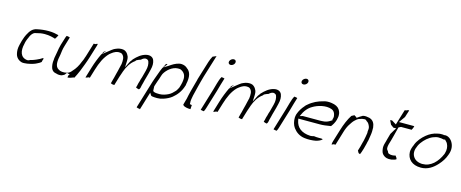

<svg xmlns="http://www.w3.org/2000/svg" viewBox="-43 -1339 5179 2155"><g transform="rotate(15 2546.0 -261.0)"><path d="M137 -300C125 -269 116 -238 108 -203C97 -158 99 -127 107 -95C116 -59 141 -32 181 -20C198 -15 223 -19 245 -21C291 -29 330 -40 354 -54L355 -55H356C375 -64 386 -71 398 -81L403 -104C409 -113 409 -121 405 -130C382 -114 358 -102 332 -91C312 -82 292 -75 267 -69C261 -66 249 -57 231 -60C154 -70 137 -144 158 -227C159 -237 163 -251 166 -262C171 -277 177 -292 184 -306C192 -327 202 -347 220 -363C232 -374 243 -376 253 -378C284 -387 318 -393 351 -393C408 -393 447 -381 475 -372C484 -384 494 -401 502 -418C501 -419 499 -421 495 -422C471 -428 437 -437 384 -437C340 -437 296 -432 254 -423C204 -414 178 -383 150 -329C147 -322 142 -311 137 -300Z M555 -322C546 -292 542 -262 537 -233C533 -210 528 -184 524 -161L523 -142C517 -103 521 -72 530 -44C540 -20 555 -4 586 1H588C607 8 627 10 651 6C662 2 672 -3 682 -9C689 -16 694 -24 701 -33L708 -36L738 -27L725 -11C725 -3 723 5 723 12C745 11 770 3 788 -6H798C812 -33 828 -65 841 -97C863 -154 887 -212 906 -275L949 -415C952 -424 953 -432 954 -441C946 -440 935 -435 929 -431H909L860 -270C858 -263 855 -257 852 -249L851 -244C846 -232 843 -219 834 -203C815 -152 790 -110 759 -78C748 -64 731 -44 703 -38C662 -28 626 -34 607 -47C555 -74 565 -144 580 -216C584 -247 587 -281 599 -319L632 -429C621 -433 608 -436 594 -437C590 -430 585 -420 583 -412Z M920 -49C919 -46 918 -43 919 -40C928 -41 942 -46 949 -51H966L997 -153C1022 -235 1054 -310 1108 -363C1133 -382 1157 -406 1200 -411H1211C1214 -411 1215 -411 1223 -410C1231 -410 1241 -407 1247 -401C1278 -374 1275 -334 1270 -287L1269 -286L1258 -240C1252 -216 1249 -197 1241 -171C1236 -151 1231 -130 1226 -110L1225 -109C1222 -98 1220 -89 1217 -78C1215 -70 1213 -62 1210 -51L1226 -46L1227 -45C1229 -44 1242 -42 1253 -43C1254 -45 1254 -49 1255 -52L1284 -148C1287 -157 1289 -165 1293 -174L1295 -180C1298 -191 1302 -200 1305 -209V-210C1325 -267 1358 -327 1409 -362L1418 -374C1433 -382 1448 -389 1468 -395C1478 -406 1496 -419 1515 -420C1515 -420 1524 -420 1529 -418C1538 -416 1547 -409 1552 -399C1563 -371 1565 -336 1553 -291C1545 -263 1540 -238 1531 -208L1522 -181C1519 -171 1517 -164 1516 -156L1515 -154C1510 -138 1505 -122 1503 -108V-107L1495 -79C1500 -77 1504 -75 1511 -72L1531 -67C1535 -70 1541 -76 1542 -82L1545 -90C1548 -106 1553 -131 1559 -149C1561 -160 1564 -174 1568 -186L1576 -214C1586 -247 1594 -280 1602 -314C1614 -360 1613 -395 1601 -426C1591 -452 1561 -475 1508 -462C1457 -449 1417 -416 1378 -374L1369 -360L1368 -359C1360 -349 1353 -340 1350 -332L1317 -266L1320 -331C1321 -360 1320 -386 1308 -403C1298 -423 1289 -434 1267 -447C1261 -449 1252 -452 1247 -453C1218 -457 1189 -451 1167 -441L1166 -440H1164C1151 -436 1135 -426 1121 -415L1022 -337C997 -285 973 -225 955 -165ZM1026 -340 1067 -392C1057 -385 1048 -378 1038 -369Z M1559 134C1569 140 1583 142 1590 142H1595L1600 147L1664 -64L1681 -37C1684 -33 1688 -30 1693 -30H1694L1695 -29C1712 -26 1733 -25 1754 -25C1779 -25 1802 -29 1825 -37C1861 -49 1894 -65 1920 -86C1964 -122 2004 -170 2025 -240L2028 -248C2028 -252 2028 -255 2029 -257V-260C2049 -351 2035 -408 1987 -439L1988 -440H1987C1971 -454 1950 -463 1924 -465C1886 -468 1841 -445 1810 -425C1802 -419 1794 -414 1785 -408L1726 -372C1720 -359 1715 -347 1709 -333C1700 -311 1691 -287 1683 -262C1674 -235 1665 -215 1657 -188ZM1726 -368C1735 -387 1743 -405 1752 -422H1770ZM1689 -145 1700 -179C1707 -203 1714 -218 1722 -242L1734 -280C1736 -288 1739 -295 1742 -301L1743 -303C1770 -352 1830 -405 1893 -407C1910 -408 1923 -407 1935 -400C1969 -382 1994 -350 1985 -288L1982 -267C1978 -247 1973 -228 1966 -207V-206C1960 -193 1949 -173 1940 -161L1939 -160C1919 -138 1895 -114 1867 -101C1838 -87 1804 -75 1768 -75C1747 -75 1722 -76 1708 -81C1694 -86 1693 -88 1691 -94Z M2139 -350C2137 -342 2134 -331 2133 -323L2132 -321C2121 -282 2110 -243 2100 -203C2092 -168 2081 -129 2076 -97L2075 -96L2057 -30C2064 -15 2088 -7 2121 -3L2148 -2L2151 -50C2142 -51 2136 -54 2127 -55V-70C2123 -97 2132 -127 2136 -154V-155C2144 -191 2153 -226 2163 -265C2175 -309 2184 -351 2198 -396L2277 -653C2264 -648 2251 -642 2235 -635C2224 -614 2212 -589 2205 -565Z M2428 -634C2422 -614 2434 -598 2454 -598C2474 -598 2494 -613 2500 -632C2506 -653 2495 -669 2475 -669C2455 -669 2434 -653 2428 -634ZM2360 -357C2352 -331 2347 -308 2338 -279L2261 -25C2272 -22 2285 -19 2299 -18C2305 -29 2311 -42 2315 -56L2383 -279C2391 -306 2396 -329 2405 -357L2428 -433C2418 -436 2406 -439 2392 -440C2386 -429 2378 -414 2374 -401Z M2404 -49C2403 -46 2402 -43 2403 -40C2412 -41 2426 -46 2433 -51H2450L2481 -153C2506 -235 2538 -310 2592 -363C2617 -382 2641 -406 2684 -411H2695C2698 -411 2699 -411 2707 -410C2715 -410 2725 -407 2731 -401C2762 -374 2759 -334 2754 -287L2753 -286L2742 -240C2736 -216 2733 -197 2725 -171C2720 -151 2715 -130 2710 -110L2709 -109C2706 -98 2704 -89 2701 -78C2699 -70 2697 -62 2694 -51L2710 -46L2711 -45C2713 -44 2726 -42 2737 -43C2738 -45 2738 -49 2739 -52L2768 -148C2771 -157 2773 -165 2777 -174L2779 -180C2782 -191 2786 -200 2789 -209V-210C2809 -267 2842 -327 2893 -362L2902 -374C2917 -382 2932 -389 2952 -395C2962 -406 2980 -419 2999 -420C2999 -420 3008 -420 3013 -418C3022 -416 3031 -409 3036 -399C3047 -371 3049 -336 3037 -291C3029 -263 3024 -238 3015 -208L3006 -181C3003 -171 3001 -164 3000 -156L2999 -154C2994 -138 2989 -122 2987 -108V-107L2979 -79C2984 -77 2988 -75 2995 -72L3015 -67C3019 -70 3025 -76 3026 -82L3029 -90C3032 -106 3037 -131 3043 -149C3045 -160 3048 -174 3052 -186L3060 -214C3070 -247 3078 -280 3086 -314C3098 -360 3097 -395 3085 -426C3075 -452 3045 -475 2992 -462C2941 -449 2901 -416 2862 -374L2853 -360L2852 -359C2844 -349 2837 -340 2834 -332L2801 -266L2804 -331C2805 -360 2804 -386 2792 -403C2782 -423 2773 -434 2751 -447C2745 -449 2736 -452 2731 -453C2702 -457 2673 -451 2651 -441L2650 -440H2648C2635 -436 2619 -426 2605 -415L2506 -337C2481 -285 2457 -225 2439 -165ZM2510 -340 2551 -392C2541 -385 2532 -378 2522 -369Z M3274 -634C3268 -614 3280 -598 3300 -598C3320 -598 3340 -613 3346 -632C3352 -653 3341 -669 3321 -669C3301 -669 3280 -653 3274 -634ZM3206 -357C3198 -331 3193 -308 3184 -279L3107 -25C3118 -22 3131 -19 3145 -18C3151 -29 3157 -42 3161 -56L3229 -279C3237 -306 3242 -329 3251 -357L3274 -433C3264 -436 3252 -439 3238 -440C3232 -429 3224 -414 3220 -401Z M3311 -255C3307 -241 3305 -229 3304 -215C3303 -171 3314 -129 3336 -99C3365 -60 3407 -28 3467 -20C3511 -14 3559 -16 3601 -24C3630 -32 3657 -43 3670 -60C3665 -62 3658 -64 3651 -64H3622C3602 -64 3584 -65 3566 -68C3552 -63 3539 -62 3526 -61H3524C3420 -66 3364 -115 3349 -191L3345 -213H3596C3636 -213 3673 -219 3710 -225L3712 -226H3721C3739 -249 3757 -279 3766 -311L3772 -340C3774 -350 3775 -358 3774 -368V-369C3774 -395 3765 -413 3754 -431C3737 -457 3705 -473 3661 -479C3632 -484 3595 -483 3572 -475H3571L3570 -474C3510 -461 3448 -431 3402 -390C3394 -384 3384 -375 3378 -367V-366C3349 -334 3327 -300 3311 -255ZM3353 -244 3364 -268C3379 -302 3398 -327 3422 -350C3435 -363 3448 -370 3459 -377C3515 -412 3608 -438 3676 -413C3701 -405 3713 -385 3719 -367C3724 -352 3727 -335 3722 -317V-316C3721 -312 3718 -309 3717 -305L3721 -295L3707 -286C3686 -272 3664 -261 3635 -257L3611 -255C3603 -254 3595 -254 3588 -254H3394C3388 -254 3385 -254 3379 -252Z M3788 -71C3783 -56 3781 -43 3780 -29C3789 -31 3797 -34 3804 -38H3824L3872 -197C3882 -231 3897 -271 3921 -304C3929 -316 3942 -337 3958 -352C3970 -364 3990 -383 4013 -388C4028 -394 4047 -399 4067 -399C4082 -399 4089 -389 4092 -385C4113 -375 4124 -354 4132 -334C4139 -318 4138 -296 4134 -272L4135 -260V-258C4131 -228 4125 -195 4118 -163L4111 -138C4106 -121 4103 -106 4099 -90C4094 -73 4090 -60 4084 -40L4098 -15C4102 -12 4109 -9 4117 -7C4121 -14 4125 -25 4128 -34L4142 -78C4145 -87 4146 -97 4150 -109C4151 -117 4155 -127 4157 -135C4159 -149 4164 -166 4168 -182C4171 -200 4175 -226 4178 -246C4183 -274 4183 -306 4182 -334C4177 -378 4160 -415 4112 -428C4083 -434 4064 -437 4037 -431C4027 -426 4015 -418 4004 -411L3974 -390L3967 -399C3963 -405 3961 -398 3951 -408L3945 -412L3946 -414L3912 -396C3880 -347 3852 -281 3830 -208Z M4344 -462C4344 -459 4347 -458 4348 -457L4368 -416L4402 -391H4435L4421 -371C4408 -351 4401 -336 4387 -314C4380 -292 4374 -269 4368 -246C4363 -229 4362 -218 4355 -198C4347 -172 4345 -149 4348 -130C4352 -100 4359 -77 4379 -62L4380 -61C4399 -44 4426 -33 4473 -39C4493 -43 4517 -49 4527 -57C4526 -64 4524 -74 4520 -77H4519L4507 -95C4483 -87 4454 -85 4429 -95H4428C4417 -102 4413 -113 4410 -122C4389 -138 4392 -165 4399 -195L4402 -206C4407 -219 4409 -231 4414 -246L4430 -306C4440 -338 4444 -367 4454 -400L4457 -409L4483 -421H4606C4613 -433 4619 -449 4625 -465C4622 -466 4620 -468 4616 -468H4446L4497 -540L4508 -575L4520 -612C4521 -616 4522 -619 4523 -624C4510 -625 4501 -621 4496 -617L4474 -613L4419 -433L4366 -466C4360 -466 4352 -464 4344 -462Z M4675 -264C4662 -237 4650 -201 4651 -176C4654 -94 4711 -37 4815 -37C4893 -37 4954 -79 5002 -133C5035 -169 5062 -210 5078 -257C5104 -322 5091 -373 5070 -407C5064 -416 5061 -421 5050 -432C5035 -447 5008 -464 4976 -458L4968 -457L4966 -460H4933C4924 -460 4913 -458 4901 -455H4900C4856 -448 4810 -425 4775 -396C4732 -361 4694 -316 4675 -266ZM4702 -226C4711 -254 4722 -279 4738 -301C4769 -344 4811 -383 4862 -403H4863C4878 -408 4898 -416 4919 -416C4943 -416 4966 -413 4986 -408L4996 -413L5002 -406C5011 -395 5023 -388 5030 -370C5043 -345 5049 -307 5035 -262C5033 -256 5031 -251 5031 -251L5030 -249C5012 -207 4984 -162 4947 -130C4909 -98 4871 -81 4817 -81H4816C4784 -83 4755 -92 4735 -109C4706 -134 4688 -173 4702 -226Z"/></g></svg>

Font: SolarCharger
Style: 152
Weight: 100
Designer: Mew Too
Foundry: Cannot Into Space Fonts/KineticPlasma Fonts
Version: Version 1.100